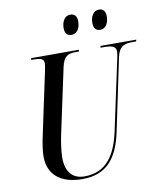

<svg xmlns="http://www.w3.org/2000/svg" viewBox="-98 -997 919 1086"><g transform="rotate(-10 361.5 -454.0)"><path d="M534 -804C559 -804 582 -827 582 -873C582 -905 567 -918 544 -918C512 -918 495 -886 495 -850C495 -817 510 -804 534 -804ZM369 -804C395 -804 418 -827 418 -874C418 -905 402 -918 379 -918C348 -918 330 -886 330 -850C330 -817 345 -804 369 -804ZM288 10C430 10 493 -77 523 -218L610 -633C623 -697 658 -704 700 -704H721L723 -714H518L516 -704H534C576 -704 605 -699 605 -667C605 -660 603 -646 600 -632L513 -226C485 -94 428 -3 302 -3C235 -3 195 -44 195 -129C195 -163 203 -218 211 -256L292 -634C305 -695 333 -704 372 -704H392L394 -714H120L118 -704H135C170 -704 191 -698 191 -673C191 -664 188 -649 184 -628L105 -257C98 -224 92 -180 92 -154C92 -50 161 10 288 10Z"/></g></svg>

Font: Noto Serif Display Condensed Medium
Style: Italic
Weight: 500
Width: 3
Italic angle: -12°
Designer: Monotype Design Team
Foundry: Monotype Imaging Inc.
Version: Version 2.009